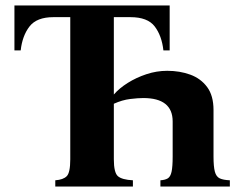

<svg xmlns="http://www.w3.org/2000/svg" viewBox="-20 -685 885 705"><path d="M33 -665H603V-500H580Q574 -554 548 -588Q522 -622 459 -622H398V-338Q418 -361 449 -380.5Q480 -400 517.5 -412.5Q555 -425 594 -425Q640 -425 678.5 -411Q717 -397 740.5 -365.5Q764 -334 764 -281V-110Q764 -73 769 -54.5Q774 -36 787 -30Q800 -24 824 -23V0H569V-23Q586 -24 596 -30Q606 -36 610 -54.5Q614 -73 614 -110V-239Q614 -325 506 -325Q487 -325 458 -321.5Q429 -318 398 -304V-100Q398 -51 413 -38Q428 -25 468 -23V0H183V-23Q212 -25 225 -38Q238 -51 238 -100V-622H176Q115 -622 88.5 -588Q62 -554 56 -500H33Z"/></svg>

Font: Bona Nova
Style: Bold
Weight: 700
Designer: Mateusz Machalski
Foundry: Capitalics
Version: Version 4.001; ttfautohint (v1.8.3)